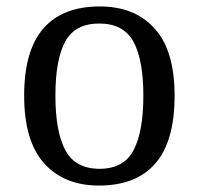

<svg xmlns="http://www.w3.org/2000/svg" viewBox="-20 -566 617 596"><path d="M287 10Q179 10 117 -59Q55 -128 55 -269Q55 -409 114.5 -477.5Q174 -546 290 -546Q398 -546 460 -477.5Q522 -409 522 -269Q522 -128 462.5 -59Q403 10 287 10ZM289 -42Q364 -42 394.5 -99.5Q425 -157 425 -269Q425 -381 394 -437Q363 -493 288 -493Q213 -493 182.5 -437Q152 -381 152 -269Q152 -157 183 -99.5Q214 -42 289 -42Z"/></svg>

Font: Noto Serif Ahom
Style: Regular
Weight: 400
Designer: Monotype Design Team
Foundry: Monotype Imaging Inc.
Version: Version 2.007; ttfautohint (v1.8.4.7-5d5b)